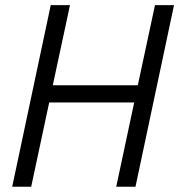

<svg xmlns="http://www.w3.org/2000/svg" viewBox="-20 -710 682 730"><path d="M641.6 -690.4 495.1 0H421.9L490.2 -320.3H167L98.6 0H26.4L172.9 -690.4H246.1L180.7 -385.7H503.9L569.3 -690.4Z"/></svg>

Font: Dinish
Style: Italic
Weight: 400
Italic angle: -12°
Designer: Bert Driehuis
Foundry: Playbeing
Version: Version 3.002; git-62d0f29-release